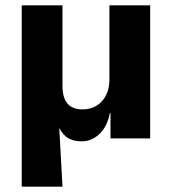

<svg xmlns="http://www.w3.org/2000/svg" viewBox="-20 -516 640 716"><path d="M61 180V-496H213V-194Q213 -167 221 -147.5Q229 -128 245.5 -118Q262 -108 288 -108Q318 -108 340.5 -122Q363 -136 375.5 -161Q388 -186 388 -218V-496H540V0H392V-95H390Q380 -44 351 -16.5Q322 11 285 11Q254 11 234 -1Q214 -13 201 -39L213 180Z"/></svg>

Font: Nunito Sans 10pt ExtraBold
Style: Regular
Weight: 800
Designer: Vernon Adams
Foundry: Vernon Adams
Version: Version 3.101;gftools[0.9.27]